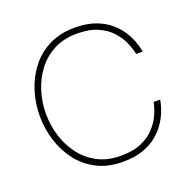

<svg xmlns="http://www.w3.org/2000/svg" viewBox="-133 -881 1019 1023"><g transform="rotate(-20 376.5 -370.0)"><path d="M395 10Q311 10 248.5 -22Q186 -54 144 -108.5Q102 -163 81 -231Q60 -299 60 -371Q60 -442 81 -509.5Q102 -577 144 -631.5Q186 -686 248.5 -718Q311 -750 395 -750Q462 -750 510.5 -732.5Q559 -715 592 -687Q625 -659 645 -628Q665 -597 675.5 -569Q686 -541 689.5 -523.5Q693 -506 693 -506H656Q656 -506 651 -527Q646 -548 631.5 -579.5Q617 -611 588.5 -642.5Q560 -674 513 -695Q466 -716 395 -716Q320 -716 264 -686.5Q208 -657 170.5 -607.5Q133 -558 114 -496.5Q95 -435 95 -371Q95 -306 114 -244Q133 -182 170.5 -132.5Q208 -83 264 -53.5Q320 -24 395 -24Q466 -24 513 -45Q560 -66 588.5 -97.5Q617 -129 631.5 -160.5Q646 -192 651 -213Q656 -234 656 -234H693Q693 -234 689.5 -216.5Q686 -199 675.5 -171Q665 -143 645 -112Q625 -81 592 -53Q559 -25 510.5 -7.5Q462 10 395 10Z"/></g></svg>

Font: Be Vietnam Pro Variable Thin
Style: Regular
Weight: 100
Designer: Lam Bao, Tony Le, Vietanh Nguyen
Foundry: Yellow Type Foundry
Version: Version 1.002